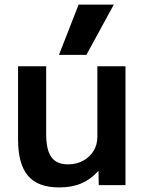

<svg xmlns="http://www.w3.org/2000/svg" viewBox="-20 -810 642 840"><path d="M239 10Q146 10 102.5 -41Q59 -92 59 -200V-520H182V-223Q182 -155 204.5 -123Q227 -91 277 -91Q315 -91 344 -107Q373 -123 389.5 -150Q406 -177 406 -212V-520H529V0H412L411 -61H409Q378 -26 336.5 -8Q295 10 239 10ZM358 -570H238L324 -790H478Z"/></svg>

Font: M PLUS 1 Thin SemiBold
Style: Regular
Weight: 600
Version: Version 1.001